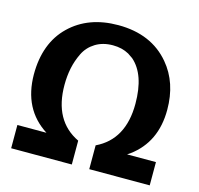

<svg xmlns="http://www.w3.org/2000/svg" viewBox="-106 -844 992 957"><g transform="rotate(15 390.0 -365.5)"><path d="M46 -385Q46 -547 141 -639Q236 -731 390 -731Q561 -731 656 -618Q734 -526 734 -386Q734 -219 613 -130L598 -120H747V0H435V-123Q573 -189 573 -374Q573 -525 498 -590L473 -607Q437 -627 390 -627Q338 -627 300 -603.5Q262 -580 243 -541Q224 -502 215.5 -461Q207 -420 207 -374Q207 -189 345 -123V0H32V-120H182Q47 -206 46 -385Z"/></g></svg>

Font: cwTeXHei
Style: Medium
Weight: 500
Version: Version 1.17